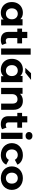

<svg xmlns="http://www.w3.org/2000/svg" viewBox="1973 -2800 835 4822"><g transform="rotate(90 2391.0 -389.5)"><path d="M618 -538V0H469V-62Q411 8 301 8Q225 8 163.5 -26Q102 -60 67 -123Q32 -186 32 -269Q32 -352 67 -415Q102 -478 163.5 -512Q225 -546 301 -546Q404 -546 462 -481V-538ZM465 -269Q465 -337 426 -377.5Q387 -418 328 -418Q268 -418 229 -377.5Q190 -337 190 -269Q190 -201 229 -160.5Q268 -120 328 -120Q387 -120 426 -160.5Q465 -201 465 -269Z M1109 -26Q1086 -9 1052.5 -0.5Q1019 8 982 8Q885 8 833 -40.5Q781 -89 781 -185V-406H698V-526H781V-657H937V-526H1071V-406H937V-187Q937 -153 954.5 -134.5Q972 -116 1004 -116Q1041 -116 1067 -136Z M1197 -742H1353V0H1197Z M2044 -538V0H1895V-62Q1837 8 1727 8Q1651 8 1589.5 -26Q1528 -60 1493 -123Q1458 -186 1458 -269Q1458 -352 1493 -415Q1528 -478 1589.5 -512Q1651 -546 1727 -546Q1830 -546 1888 -481V-538ZM1891 -269Q1891 -337 1852 -377.5Q1813 -418 1754 -418Q1694 -418 1655 -377.5Q1616 -337 1616 -269Q1616 -201 1655 -160.5Q1694 -120 1754 -120Q1813 -120 1852 -160.5Q1891 -201 1891 -269ZM1819 -751H1987L1806 -607H1684Z M2738 -308V0H2582V-284Q2582 -411 2473 -411Q2413 -411 2378.5 -374.5Q2344 -338 2344 -266V0H2188V-538H2337V-475Q2368 -509 2414 -527.5Q2460 -546 2515 -546Q2565 -546 2606 -531Q2647 -516 2676.5 -486Q2706 -456 2722 -411.5Q2738 -367 2738 -308Z M3226 -26Q3203 -9 3169.5 -0.5Q3136 8 3099 8Q3002 8 2950 -40.5Q2898 -89 2898 -185V-406H2815V-526H2898V-657H3054V-526H3188V-406H3054V-187Q3054 -153 3071.5 -134.5Q3089 -116 3121 -116Q3158 -116 3184 -136Z M3314 -538H3470V0H3314ZM3295 -700Q3295 -737 3322 -762Q3349 -787 3392 -787Q3435 -787 3462 -763Q3489 -739 3489 -703Q3489 -664 3462 -638.5Q3435 -613 3392 -613Q3349 -613 3322 -638Q3295 -663 3295 -700Z M3575 -269Q3575 -329 3597.5 -380Q3620 -431 3660 -468Q3700 -505 3755 -525.5Q3810 -546 3875 -546Q3960 -546 4023.5 -510.5Q4087 -475 4116 -409L3995 -344Q3953 -418 3874 -418Q3844 -418 3818 -407.5Q3792 -397 3773 -378Q3754 -359 3743.5 -331Q3733 -303 3733 -269Q3733 -234 3743.5 -206.5Q3754 -179 3773 -160Q3792 -141 3818 -130.5Q3844 -120 3874 -120Q3954 -120 3995 -194L4116 -128Q4087 -64 4023.5 -28Q3960 8 3875 8Q3810 8 3755 -12.5Q3700 -33 3660 -70Q3620 -107 3597.5 -158Q3575 -209 3575 -269Z M4159 -269Q4159 -329 4181 -380Q4203 -431 4242.5 -468Q4282 -505 4336.5 -525.5Q4391 -546 4455 -546Q4519 -546 4573 -525.5Q4627 -505 4666.5 -468Q4706 -431 4728 -380Q4750 -329 4750 -269Q4750 -209 4728 -158Q4706 -107 4666.5 -70Q4627 -33 4573 -12.5Q4519 8 4455 8Q4391 8 4336.5 -12.5Q4282 -33 4242.5 -70Q4203 -107 4181 -158Q4159 -209 4159 -269ZM4592 -269Q4592 -303 4582 -330.5Q4572 -358 4553.5 -377.5Q4535 -397 4510 -407.5Q4485 -418 4455 -418Q4425 -418 4399.5 -407.5Q4374 -397 4356 -377.5Q4338 -358 4327.5 -330.5Q4317 -303 4317 -269Q4317 -235 4327.5 -207.5Q4338 -180 4356 -160.5Q4374 -141 4399.5 -130.5Q4425 -120 4455 -120Q4485 -120 4510 -130.5Q4535 -141 4553.5 -160.5Q4572 -180 4582 -207.5Q4592 -235 4592 -269Z"/></g></svg>

Font: CMG Sans
Style: Bold
Weight: 700
Designer: Julieta Ulanovsky
Foundry: Julieta Ulanovsky
Version: Version 7.200